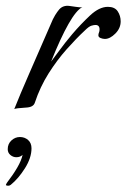

<svg xmlns="http://www.w3.org/2000/svg" viewBox="-38 -360 426 646"><path d="M10 7Q29 -41 60.5 -113Q92 -185 132 -277Q140 -297 147.5 -309Q155 -321 161 -328Q174 -343 196 -340L217 -337Q224 -336 229.5 -335.5Q235 -335 239 -336Q219 -326 192.5 -279.5Q166 -233 134 -153Q145 -167 162 -190.5Q179 -214 205 -245Q234 -279 265 -308Q296 -337 325 -337Q348 -337 358 -322Q368 -307 368 -288Q368 -265 350 -247Q332 -229 315 -229Q308 -229 300.5 -232Q293 -235 293 -241Q293 -246 295 -250.5Q297 -255 297 -261Q297 -276 283 -276Q278 -276 269.5 -273.5Q261 -271 247 -257Q219 -231 186.5 -194.5Q154 -158 125.5 -113Q97 -68 79 -14Q74 1 49 2Q15 4 10 7ZM-11 265Q-13 265 -16 264Q-19 263 -18 262Q-18 260 -14 254Q6 228 20 204Q34 180 38 161Q30 169 17 169Q6 169 -3 161.5Q-12 154 -12 142Q-12 124 0.5 112.5Q13 101 29 101Q45 101 56.5 111Q68 121 68 139Q68 171 46 206Q24 241 -2 262Q-6 265 -11 265Z"/></svg>

Font: Carattere
Style: Regular
Weight: 400
Designer: Robert E. Leuschke
Foundry: Robert E. Leuschke
Version: Version 1.010; ttfautohint (v1.8.3)